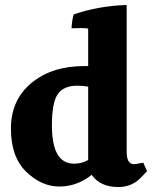

<svg xmlns="http://www.w3.org/2000/svg" viewBox="-20 -785 632 773"><path d="M291 -440Q236 -440 212.5 -406Q189 -372 189 -280Q189 -126 278 -126Q310 -126 335 -141V-436Q316 -440 291 -440ZM456 -32Q384 -32 349 -81Q290 -34 218.5 -34Q147 -34 85.5 -93.5Q24 -153 24 -267.5Q24 -382 106 -450.5Q188 -519 320 -519H335V-670Q324 -672 305.5 -672Q287 -672 268 -671Q270 -707 277 -727Q375 -761 490 -765V-173Q490 -124 520 -124Q525 -124 557 -130L572 -96Q553 -75 540 -63Q506 -32 456 -32Z"/></svg>

Font: Halant
Style: Bold
Weight: 700
Designer: Hitesh Malaviya (Devanagari), Satya Rajpurohit (Latin)
Foundry: Indian Type Foundry
Version: Version 1.101;PS 1.0;hotconv 1.0.78;makeotf.lib2.5.61930; tt